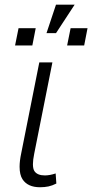

<svg xmlns="http://www.w3.org/2000/svg" viewBox="-20 -797 398 828"><path d="M152.5 10.5Q99.5 10.5 77 -24Q64.5 -43.5 64.5 -78Q64.5 -103 71.5 -136L149.5 -528H206L127.5 -134Q122 -107 122 -89Q122 -69 128.5 -59Q141 -40.5 173.5 -40.5Q194.5 -40.5 220 -49L223 -5.5Q205.5 3.5 189 7Q172.5 10.5 152.5 10.5ZM343 -601H269.5L284.5 -675.5H357.5ZM119.5 -601H45L60 -675.5H134ZM221.5 -654H180.5L221.5 -777H302Z"/></svg>

Font: Roberto Sans Light
Style: Italic
Weight: 300
Italic angle: -11°
Designer: Google
Version: Version 1.00;June 11, 2020;FontCreator 12.0.0.2522 64-bit; t